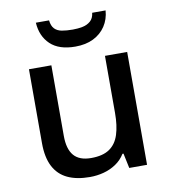

<svg xmlns="http://www.w3.org/2000/svg" viewBox="-84 -821 799 903"><g transform="rotate(-10 315.0 -369.5)"><path d="M547 -539V0H462L447 -71H442Q425 -43 398 -25Q371 -7 339 1.5Q307 10 273 10Q210 10 166.5 -10.5Q123 -31 100.5 -74.5Q78 -118 78 -186V-539H185V-202Q185 -139 211.5 -108Q238 -77 294 -77Q350 -77 382 -99Q414 -121 427.5 -163.5Q441 -206 441 -266V-539ZM481 -749Q478 -707 456.5 -674.5Q435 -642 398.5 -624Q362 -606 312 -606Q234 -606 193 -645Q152 -684 148 -749H211Q214 -722 227 -708.5Q240 -695 262 -691Q284 -687 314 -687Q339 -687 361 -691.5Q383 -696 398.5 -709.5Q414 -723 417 -749Z"/></g></svg>

Font: Noto Sans Devanagari Medium
Style: Regular
Weight: 500
Version: Version 2.003